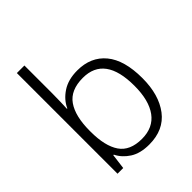

<svg xmlns="http://www.w3.org/2000/svg" viewBox="-213 -887 1025 1025"><g transform="rotate(-45 299.5 -375.0)"><path d="M144 -550Q144 -521 143 -488.5Q142 -456 141 -436H144Q164 -481 210 -511.5Q256 -542 325 -542Q427 -542 484.5 -472.5Q542 -403 542 -267Q542 -141 484.5 -65.5Q427 10 317 10Q250 10 207.5 -17.5Q165 -45 145 -86H141L130 0H87V-760H144ZM318 -493Q225 -493 184.5 -435Q144 -377 144 -267V-260Q144 -152 182.5 -95.5Q221 -39 311 -39Q396 -39 439.5 -98.5Q483 -158 483 -268Q483 -493 318 -493Z"/></g></svg>

Font: Noto Sans Lao Light
Style: Regular
Weight: 300
Designer: Monotype Design Team
Foundry: Monotype Imaging Inc.
Version: Version 2.003; ttfautohint (v1.8.4.7-5d5b)